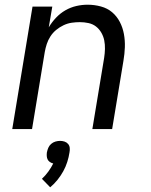

<svg xmlns="http://www.w3.org/2000/svg" viewBox="-20 -548 640 815"><path d="M32 0 118 -520H202L187 -432Q200 -454 218 -473Q236 -492 258 -504.5Q280 -517 304 -522.5Q328 -528 352 -528Q381 -528 408.5 -520.5Q436 -513 456 -496Q476 -479 488.5 -455Q501 -431 506 -403.5Q511 -376 510 -347.5Q509 -319 504 -290L456 0H372L422 -302Q425 -321 425.5 -340Q426 -359 422.5 -376.5Q419 -394 410 -409.5Q401 -425 387.5 -435.5Q374 -446 356 -450Q338 -454 319 -454Q302 -454 284.5 -451.5Q267 -449 250 -441Q233 -433 218.5 -421Q204 -409 194 -393.5Q184 -378 178.5 -361Q173 -344 170 -327L116 0ZM193 247 158 211Q173 197 185 180.5Q197 164 206 146Q198 144 191.5 139.5Q185 135 182 128.5Q179 122 178.5 114.5Q178 107 179 99Q181 89 185 79.5Q189 70 197 63Q205 56 215 53Q225 50 235 50Q245 50 254 53Q263 56 269 63Q275 70 276 79.5Q277 89 275 99Q272 119 265.5 139.5Q259 160 248.5 179Q238 198 224 215.5Q210 233 193 247Z"/></svg>

Font: Iosevka Extended
Style: Italic
Weight: 400
Width: 7
Italic angle: -9°
Monospace: yes
Designer: Belleve Invis
Foundry: Belleve Invis
Version: Version 32.5.0; ttfautohint (v1.8.4)